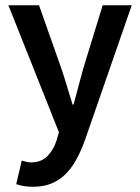

<svg xmlns="http://www.w3.org/2000/svg" viewBox="-20 -511 535 733"><path d="M106 202Q86 202 71 199.5Q56 197 42 192L63 102Q70 104 79.5 106.5Q89 109 98 109Q137 109 160.5 85.5Q184 62 196 25L205 -6L12 -491H129L214 -250Q225 -218 235.5 -182.5Q246 -147 257 -112H261Q270 -146 279.5 -181.5Q289 -217 298 -250L372 -491H483L305 22Q290 64 272 97Q254 130 230.5 153.5Q207 177 176.5 189.5Q146 202 106 202Z"/></svg>

Font: Giro Sans Semibold
Style: Regular
Weight: 600
Designer: Paul D. Hunt
Foundry: Adobe Systems Incorporated
Version: Version 1.000;PS 1.0;hotconv 1.0.88;makeotf.lib2.5.647800